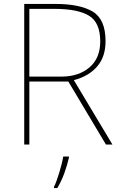

<svg xmlns="http://www.w3.org/2000/svg" viewBox="-20 -734 617 975"><path d="M257 -689Q374 -689 431.5 -654.5Q489 -620 489 -524Q489 -438 434 -391.5Q379 -345 292 -345H129V-689ZM262 -714H103V0H129V-320H327L518 0H551L355 -327Q431 -347 473.5 -396.5Q516 -446 516 -525Q516 -636 451 -675Q386 -714 262 -714ZM330 61H301Q296 93 281 142.5Q266 192 254 215V221H271Q292 186 306.5 146Q321 106 330 67Z"/></svg>

Font: Noto Sans UI Thin
Style: Regular
Weight: 250
Designer: Monotype Design Team
Foundry: Monotype Imaging Inc.
Version: Version 1.901